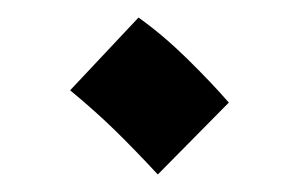

<svg xmlns="http://www.w3.org/2000/svg" viewBox="-20 -402 340 219"><path d="M160 -203Q133 -232 111 -253.5Q89 -275 60 -299L138 -382Q166 -362 193.5 -335Q221 -308 241 -285Z"/></svg>

Font: Noto Sans Thaana Medium
Style: Regular
Weight: 500
Designer: David Williams
Foundry: Google Inc.
Version: Version 3.001; ttfautohint (v1.8.4.7-5d5b)